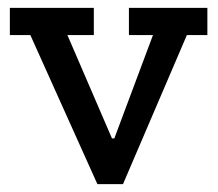

<svg xmlns="http://www.w3.org/2000/svg" viewBox="-20 -467 554 487"><path d="M454 -378 292 0H227L57 -378H5V-447H218V-378H151L264 -116H270L368 -378H307V-447H506V-378Z"/></svg>

Font: Zilla Slab Medium
Style: Regular
Weight: 500
Designer: Typotheque.com
Foundry: Typotheque type foundry
Version: Version 1.1; 2017